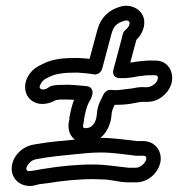

<svg xmlns="http://www.w3.org/2000/svg" viewBox="-20 -603 629 656"><path d="M236 -126C192 -122 146 -118 106 -111L90 -108C56 -101 22 -70 20 -30C18 11 54 39 96 31L111 27C120 25 130 25 142 23C190 15 246 9 297 9C308 9 318 10 329 10C361 10 386 20 418 20H445C486 20 518 -11 527 -44C537 -83 512 -121 469 -121H448C410 -125 370 -132 323 -132C347 -151 359 -182 361 -210C362 -224 365 -231 372 -245H380C404 -245 420 -247 440 -251L456 -254C459 -254 463 -255 465 -255H469H473H482C522 -254 555 -284 565 -315C577 -353 556 -396 512 -396H504C489 -397 472 -395 461 -394L444 -392C439 -391 434 -390 425 -389L446 -467C462 -482 474 -505 473 -529C471 -570 428 -592 390 -580C353 -569 325 -545 313 -502L286 -402C272 -403 256 -405 245 -405C200 -405 161 -403 125 -384L113 -378C96 -369 83 -356 74 -339C57 -305 67 -269 97 -254C121 -242 150 -249 171 -261C177 -262 183 -263 191 -263C205 -263 217 -263 233 -262C226 -244 221 -223 217 -200V-195C210 -168 215 -141 236 -126ZM244 -355C260 -354 286 -352 300 -349C314 -346 326 -357 329 -368L361 -488C369 -516 380 -524 405 -532C418 -536 423 -528 423 -526C423 -518 420 -510 408 -500C399 -493 398 -480 395 -468L368 -367C367 -364 359 -336 392 -336H401C407 -336 414 -336 418 -337L434 -339C440 -340 447 -341 450 -342L467 -344C481 -346 491 -346 503 -346H511C517 -345 522 -342 518 -330C514 -317 496 -305 482 -305H476C463 -306 459 -305 448 -304L432 -301C411 -299 397 -296 379 -295C372 -295 367 -295 359 -296C348 -297 338 -289 334 -281C327 -265 313 -246 311 -214C309 -183 294 -165 273 -165C256 -165 267 -179 267 -195C271 -218 276 -238 283 -252C288 -260 292 -267 295 -278C297 -285 300 -307 273 -309C247 -311 220 -315 191 -313C175 -313 159 -312 150 -307L139 -300C130 -296 123 -297 120 -299C117 -301 112 -303 119 -316C123 -323 128 -330 136 -334L148 -340C171 -352 201 -355 244 -355ZM297 -41C242 -41 183 -35 135 -27C121 -25 110 -23 100 -21L86 -19C76 -17 70 -19 70 -27C71 -39 86 -55 99 -58L115 -61C152 -68 196 -72 237 -76L278 -80C293 -81 308 -82 321 -82C365 -82 402 -76 444 -71H447H469C477 -71 482 -68 479 -57C476 -45 459 -30 445 -30H419C378 -34 342 -41 297 -41Z"/></svg>

Font: Dictator
Style: Stencil
Weight: 500
Version: Version MIL.1277